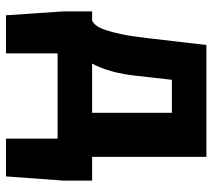

<svg xmlns="http://www.w3.org/2000/svg" viewBox="-54 -482 708 640"><g transform="rotate(90 300.0 -162.0)"><path d="M233 -266Q228 -217 217.5 -180Q207 -143 192 -115H356V-381H246ZM31 172 18 -19V-115H49Q58 -120 65.5 -129.5Q73 -139 80 -159.5Q87 -180 94 -213Q101 -246 107 -299L130 -496H503V-115H582V-19L568 172H442V0H158V172Z"/></g></svg>

Font: Source Code Pro
Style: Bold
Weight: 700
Monospace: yes
Designer: Paul D. Hunt, Teo Tuominen
Foundry: Adobe Systems Incorporated
Version: Version 2.030;PS 1.000;hotconv 16.6.51;makeotf.lib2.5.65220